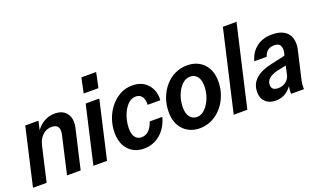

<svg xmlns="http://www.w3.org/2000/svg" viewBox="-76 -1159 2659 1601"><g transform="rotate(-20 1253.5 -358.5)"><path d="M1 0 118 -510H235L217 -431Q246 -473 289.5 -496.5Q333 -520 381 -520Q454 -520 488 -472Q522 -424 504 -346L424 0H303L379 -332Q400 -424 319 -424Q273 -424 239 -392.5Q205 -361 192 -304L122 0Z M537 0 654 -510H775L658 0ZM667 -594 695 -727H826L798 -594Z M986 10Q901 10 849 -45.5Q797 -101 797 -198Q797 -258 816.5 -315Q836 -372 872.5 -418Q909 -464 959 -491.5Q1009 -519 1069 -519Q1132 -519 1173.5 -490.5Q1215 -462 1234 -416.5Q1253 -371 1248 -323H1136Q1138 -346 1132 -369Q1126 -392 1109.5 -407Q1093 -422 1065 -422Q1032 -422 1005.5 -400.5Q979 -379 960 -344Q941 -309 931 -269Q921 -229 921 -191Q921 -139 941.5 -112.5Q962 -86 998 -86Q1070 -86 1105 -187H1217Q1190 -92 1128 -41Q1066 10 986 10Z M1481 10Q1392 10 1336 -47.5Q1280 -105 1280 -207Q1280 -271 1301 -327.5Q1322 -384 1359 -427.5Q1396 -471 1446.5 -495.5Q1497 -520 1555 -520Q1647 -520 1702 -462Q1757 -404 1757 -306Q1757 -242 1736 -185Q1715 -128 1677 -84Q1639 -40 1589 -15Q1539 10 1481 10ZM1490 -87Q1529 -87 1561.5 -119.5Q1594 -152 1614 -203Q1634 -254 1634 -310Q1634 -364 1611 -393.5Q1588 -423 1548 -423Q1508 -423 1475.5 -391.5Q1443 -360 1423.5 -309Q1404 -258 1404 -202Q1404 -147 1427 -117Q1450 -87 1490 -87Z M1782 0 1948 -720H2069L1903 0Z M2154 10Q2097 10 2063.5 -22Q2030 -54 2030 -108Q2030 -182 2081.5 -227Q2133 -272 2227 -291L2348 -318L2355 -346Q2362 -379 2349.5 -404Q2337 -429 2296 -429Q2260 -429 2237.5 -410.5Q2215 -392 2206 -360H2096Q2116 -435 2171 -477.5Q2226 -520 2310 -520Q2377 -520 2416.5 -495Q2456 -470 2469 -426.5Q2482 -383 2470 -328L2413 -81Q2408 -61 2406 -39Q2404 -17 2406 0H2291Q2289 -26 2296 -66Q2271 -31 2235.5 -10.5Q2200 10 2154 10ZM2149 -130Q2149 -81 2209 -81Q2247 -81 2274 -101Q2301 -121 2311 -152L2330 -237L2248 -220Q2200 -208 2174.5 -186Q2149 -164 2149 -130Z"/></g></svg>

Font: Instrument Sans SemiCondensed SemiBold Italic
Style: Regular
Weight: 600
Width: 4
Italic angle: -13°
Designer: Rodrigo Fuenzalida
Foundry: fragTYPE
Version: Version 1.000; ttfautohint (v1.8.4.7-5d5b);gftools[0.9.28]